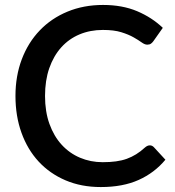

<svg xmlns="http://www.w3.org/2000/svg" viewBox="-20 -748 706 776"><path d="M585.5 -160.5Q595 -160.5 602 -153L648.5 -102.5Q604.5 -49.5 540.5 -20.8Q476.5 8 387.5 8Q308.5 8 244.8 -19.2Q181 -46.5 136 -95.2Q91 -144 66.8 -211.5Q42.5 -279 42.5 -360Q42.5 -441 68.2 -508.8Q94 -576.5 140.8 -625.2Q187.5 -674 252.8 -701Q318 -728 396.5 -728Q474.5 -728 534.2 -702.8Q594 -677.5 638 -635.5L599.5 -581Q595.5 -575.5 590 -571.5Q584.5 -567.5 575 -567.5Q565 -567.5 552.2 -576.8Q539.5 -586 519.8 -597.2Q500 -608.5 470.2 -617.8Q440.5 -627 396 -627Q344.5 -627 301.5 -609Q258.5 -591 227.5 -556.5Q196.5 -522 179.2 -472.5Q162 -423 162 -360Q162 -296.5 180 -246.8Q198 -197 229.5 -162.8Q261 -128.5 303.5 -110.5Q346 -92.5 395 -92.5Q425 -92.5 448.8 -95.8Q472.5 -99 492.5 -106.2Q512.5 -113.5 530.2 -124.5Q548 -135.5 565.5 -151.5Q575.5 -160.5 585.5 -160.5Z"/></svg>

Font: Lato 2
Style: Regular
Weight: 600
Designer: Lukasz Dziedzic with Adam Twardoch and Botio Nikoltchev
Foundry: tyPoland Lukasz Dziedzic
Version: Version 2.015; 2015-08-06; http://www.latofonts.com/